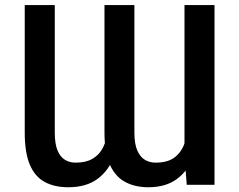

<svg xmlns="http://www.w3.org/2000/svg" viewBox="-20 -748 968 777"><path d="M726.6 -113.8V-727.5H848.1V0H735.8ZM738.8 -246.1 784.7 -247.1Q784.7 -173.3 762.9 -115.2Q741.2 -57.1 696 -23.7Q650.9 9.8 580.1 9.8Q527.3 9.8 487.3 -11.2Q447.3 -32.2 425 -80.6Q402.8 -128.9 402.8 -211.9V-727.5H523.9V-211.9Q523.9 -165 535.9 -138.4Q547.9 -111.8 567.1 -100.8Q586.4 -89.8 609.4 -89.8Q660.2 -89.8 688.2 -112.3Q716.3 -134.8 727.5 -170.7Q738.8 -206.5 738.8 -246.1ZM416.5 -246.1 462.9 -247.1Q463.4 -172.9 441.4 -114.7Q419.4 -56.6 373.8 -23.4Q328.1 9.8 256.3 9.8Q200.7 9.8 161.1 -11.5Q121.6 -32.7 100.8 -81.3Q80.1 -129.9 80.1 -211.9V-727.5H201.7V-211.9Q201.7 -165 213.1 -138.4Q224.6 -111.8 243.7 -100.8Q262.7 -89.8 285.2 -89.8Q327.6 -89.8 353.5 -105Q379.4 -120.1 393.1 -144Q406.7 -168 411.6 -195.1Q416.5 -222.2 416.5 -246.1Z"/></svg>

Font: Inter
Style: 540
Weight: 540
Designer: Rasmus Andersson
Foundry: rsms
Version: Version 4.001;git-66647c0bb